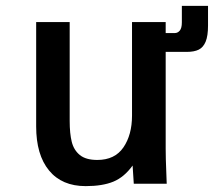

<svg xmlns="http://www.w3.org/2000/svg" viewBox="-20 -625 728 653"><path d="M103 -195V-550H217V-213.5Q217 -171 224 -142.8Q231 -114.5 251.5 -97.8Q272 -81 311 -81Q370.5 -81 399.8 -123.8Q429 -166.5 429 -232V-550H543.5V-512.5H574Q584.5 -512.5 591.5 -521Q598.5 -529.5 598.5 -549V-605H687.5V-538Q687.5 -503 679.5 -483.5Q671.5 -464 656 -456.2Q640.5 -448.5 615 -448.5H580.5H543.5V-119Q543.5 -87 545.5 -41L547 0H435L431 -62Q402.5 -22.5 365.5 -7.2Q328.5 8 271.5 8Q190.5 8 146.8 -45.2Q103 -98.5 103 -195Z"/></svg>

Font: JuliaMono SemiBold
Style: Regular
Weight: 600
Monospace: yes
Designer: cormullion
Foundry: corm
Version: Version 0.055; ttfautohint (v1.8.4)